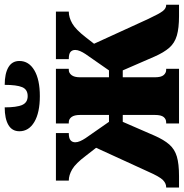

<svg xmlns="http://www.w3.org/2000/svg" viewBox="-2 -798 799 836"><g transform="rotate(-90 398.0 -379.5)"><path d="M0 0V-56H2Q18 -56 32.5 -70Q47 -84 69 -134L173 -361L138 -406Q105 -450 79.5 -465Q54 -480 30 -480V-536H237V-480Q215 -480 206 -472.5Q197 -465 197 -452Q197 -442 202 -430.5Q207 -419 215 -407L286 -305H316V-431Q316 -456 307 -468Q298 -480 284 -480H279V-536H517V-480H512Q499 -480 489.5 -468Q480 -456 480 -431V-305H510L581 -407Q589 -419 594 -430.5Q599 -442 599 -452Q599 -465 590.5 -472.5Q582 -480 559 -480V-536H766V-480Q741 -480 714.5 -465Q688 -450 654 -406L626 -370L734 -134Q757 -85 768.5 -70.5Q780 -56 794 -56H796V0H746Q694 0 661.5 -9.5Q629 -19 608.5 -42.5Q588 -66 570 -107L510 -245H480V-105Q480 -78 489.5 -67Q499 -56 512 -56H517V0H279V-56H284Q298 -56 307 -67Q316 -78 316 -105V-245H286L226 -107Q208 -66 187.5 -42.5Q167 -19 135 -9.5Q103 0 50 0ZM398 -606Q326 -606 285.5 -630Q245 -654 245 -695Q245 -727 272.5 -743Q300 -759 349 -759Q349 -707 359.5 -683Q370 -659 398 -659Q427 -659 437 -683Q447 -707 447 -759Q496 -759 523.5 -743Q551 -727 551 -695Q551 -654 510.5 -630Q470 -606 398 -606Z"/></g></svg>

Font: Noto Serif ExtraCondensed Black
Style: Regular
Weight: 900
Width: 2
Designer: Monotype Design Team
Foundry: Monotype Imaging Inc.
Version: Version 2.015; ttfautohint (v1.8.4.7-5d5b)